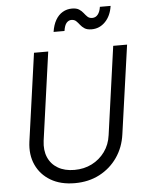

<svg xmlns="http://www.w3.org/2000/svg" viewBox="-63 -1026 827 1089"><g transform="rotate(-5 350.0 -482.0)"><path d="M82 -245 152 -745H233L163 -243Q156 -189 173.5 -148.5Q191 -108 229.5 -85.5Q268 -63 323 -63Q378 -63 422.5 -85.5Q467 -108 496.5 -148.5Q526 -189 533 -243L603 -745H682L611 -241Q601 -167 561.5 -110Q522 -53 460 -20.5Q398 12 319 12Q238 12 181.5 -21.5Q125 -55 98.5 -113Q72 -171 82 -245ZM379 -912Q364 -912 352 -899Q340 -886 335 -853H273Q279 -893 295 -920.5Q311 -948 335 -962Q359 -976 388 -976Q414 -976 428.5 -966.5Q443 -957 452.5 -944.5Q462 -932 472 -922.5Q482 -913 499 -913Q518 -913 530.5 -928.5Q543 -944 547 -972H608Q600 -916 567.5 -882.5Q535 -849 490 -849Q464 -849 449.5 -858.5Q435 -868 425.5 -880.5Q416 -893 406 -902.5Q396 -912 379 -912Z"/></g></svg>

Font: Kosmopol Plus Jakarta Sans Italic It
Style: Regular
Weight: 400
Italic angle: -8.04999°
Designer: Gumpita Rahayu
Foundry: Tokotype
Version: Version 2.006